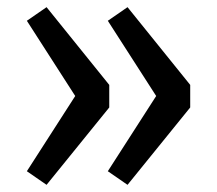

<svg xmlns="http://www.w3.org/2000/svg" viewBox="-20 -555 606 536"><path d="M55 -497 190 -287 55 -77 110 -39 285 -255V-318L110 -535ZM281 -497 416 -287 281 -77 336 -39 511 -255V-318L336 -535Z"/></svg>

Font: Fira Sans
Style: Regular
Weight: 400
Designer: Carrois Corporate & Edenspiekermann AG
Foundry: Carrois Corporate GbR & Edenspiekermann AG
Version: Version 4.203